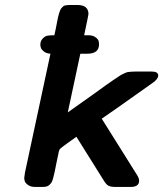

<svg xmlns="http://www.w3.org/2000/svg" viewBox="-20 -742 648 762"><path d="M76.2 -36.1Q76.2 -36.1 79.1 -57.1L180.2 -528.8Q164.1 -529.8 154.5 -537.4Q145 -544.9 142.6 -551.5Q140.1 -558.1 140.1 -564.9Q140.1 -579.1 149.2 -588.6Q158.2 -598.1 167 -600.1Q175.8 -602.1 195.8 -602.1Q198.7 -615.2 201.9 -630.6Q205.1 -646 206.5 -654.5Q208 -663.1 210.4 -673.6Q212.9 -684.1 214.4 -689Q215.8 -693.8 218.5 -700.4Q221.2 -707 223.6 -709.5Q226.1 -711.9 229.5 -715.6Q232.9 -719.2 237.5 -720.2Q242.2 -721.2 247.1 -721.7Q252 -722.2 258.8 -722.2H287.1Q331.1 -722.2 331.1 -686Q331.1 -683.1 314 -602.1H330.1Q348.1 -602.1 358.6 -594.5Q369.1 -586.9 371.1 -580.1Q373 -573.2 373 -565.9Q373 -528.8 326.2 -528.8H298.8L249 -295.9Q278.8 -316.9 310.3 -339.4Q341.8 -361.8 360.4 -375Q378.9 -388.2 397.9 -402.1Q417 -416 428 -423.1Q439 -430.2 449.5 -437.5Q460 -444.8 467 -448Q474.1 -451.2 479.5 -453.6Q484.9 -456.1 491.5 -456.5Q498 -457 502.4 -457.5Q506.8 -458 516.1 -458H583Q607.9 -458 607.9 -441.9Q607.9 -428.7 585.9 -413.1Q396 -278.3 383.8 -271L524.9 -45.9Q531.7 -34.7 532.2 -24.9Q532.2 0 498 0H439.9Q419.9 0 410.4 -4.9Q400.9 -9.8 389.2 -29.8L283.2 -199.2Q267.1 -187 245.1 -171.9Q224.1 -156.7 219.5 -152.3Q214.8 -147.9 212.9 -138.2Q211.9 -135.3 211.9 -132.8Q208 -115.7 203.6 -93.3Q199.2 -70.8 197 -60.3Q194.8 -49.8 191.4 -36.9Q188 -23.9 185.1 -19Q182.1 -14.2 176.5 -8.5Q170.9 -2.9 163.3 -1.5Q155.8 0 146 0H120.1Q102.1 0 91.6 -7.6Q81.1 -15.1 78.6 -22.2Q76.2 -29.3 76.2 -36.1Z"/></svg>

Font: CMU Sans Serif
Style: BoldOblique
Weight: 700
Italic angle: -12°
Version: Version 0.7.0